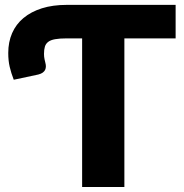

<svg xmlns="http://www.w3.org/2000/svg" viewBox="-20 -748 738 768"><path d="M682.5 -594.5H477.5V0H308.5V-594.5H247Q218.5 -594.5 200.5 -591.2Q182.5 -588 172.8 -580.5Q163 -573 159.5 -561.2Q156 -549.5 156 -532.5Q156 -521 158.2 -510.8Q160.5 -500.5 161.5 -496.5Q163.5 -489.5 163.5 -482.5Q163.5 -475.5 160.8 -469.2Q158 -463 151.5 -458Q145 -453 133.5 -450L35 -429Q24.5 -456 18.8 -480.5Q13 -505 13 -536Q13 -580 28.5 -615.5Q44 -651 74 -676Q104 -701 147.5 -714.8Q191 -728.5 247 -728.5H682.5Z"/></svg>

Font: Lato ExtraBold
Style: Regular
Weight: 800
Designer: Lukasz Dziedzic with Adam Twardoch and Botio Nikoltchev
Foundry: tyPoland Lukasz Dziedzic
Version: Version 2.015; 2015-08-06; http://www.latofonts.com/